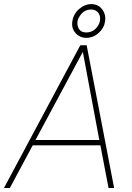

<svg xmlns="http://www.w3.org/2000/svg" viewBox="-55 -936 659 956"><path d="M305.2 -830.6Q311.5 -867.7 339.4 -891.6Q367.2 -915.5 399.4 -915.5Q433.6 -915.5 453.4 -889.9Q473.1 -864.3 468.3 -830.1Q463.4 -796.4 436.3 -772Q409.2 -747.6 374.5 -747.6Q342.3 -747.6 321 -771.5Q299.8 -795.4 305.2 -830.6ZM331.5 -809.1Q338.4 -774.4 375 -774.4Q400.9 -774.4 419.2 -791.3Q437.5 -808.1 442.4 -830.6Q444.3 -841.8 442.9 -852.5Q439.5 -869.6 427.5 -879.2Q415.5 -888.7 398.9 -888.7Q366.7 -888.7 346.2 -862.1Q325.7 -835.4 331.5 -809.1ZM444.8 -212.4H107.9L-5.9 0H-35.2L344.7 -710.4L376.5 -710.9L513.2 0H485.4ZM121.6 -238.8H439.5L357.4 -677.7Z"/></svg>

Font: TypoPRO Roboto
Style: Italic
Weight: 250
Italic angle: -12°
Designer: Google
Version: Version 2.136; 2016